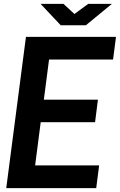

<svg xmlns="http://www.w3.org/2000/svg" viewBox="-20 -970 618 990"><path d="M435.1 -950.2H557.1L422.9 -839.8H293L189 -950.2H307.1L363.8 -897.9ZM113.8 -779.8H578.1L563 -663.1H232.9L206.1 -456.1H484.9L470.2 -339.8H189.9L161.1 -117.2H491.2L476.1 0H12.2Z"/></svg>

Font: Cooper Hewitt
Style: Semibold Italic
Weight: 710
Designer: Village Type and Design LLC
Foundry: Cooper Hewitt Smithsonian Design Museum
Version: 1.000